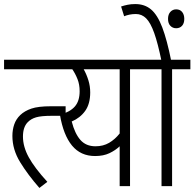

<svg xmlns="http://www.w3.org/2000/svg" viewBox="-20 -916 957 945"><path d="M0 -622H284V-575H0ZM41 -247Q41 -277 50 -303.5Q59 -330 80 -350Q101 -370 134.5 -381.5Q168 -393 231 -393H303V-346H234Q183 -346 157.5 -338.5Q132 -331 116 -314Q93 -290 93 -244Q93 -194 121.5 -142Q150 -90 213 -21L174 9Q117 -56 79 -118Q41 -180 41 -247Z M711 -622V-575H620V0H569V-196Q548 -176 518.5 -162Q489 -148 448 -148Q377 -148 334.5 -199.5Q292 -251 275 -351Q325 -365 348.5 -392Q372 -419 372 -467Q372 -500 361.5 -526.5Q351 -553 336 -575H239V-622ZM333 -318Q348 -259 375.5 -227.5Q403 -196 450 -196Q488 -196 517 -213Q546 -230 569 -259V-575H392Q406 -550 415 -521Q424 -492 424 -461Q424 -405 399.5 -370.5Q375 -336 333 -318Z M827 -575V0H775V-575H698V-622H917V-575ZM775 -615Q757 -703 739 -753.5Q721 -804 699.5 -825.5Q678 -847 649 -847Q632 -847 617.5 -844Q603 -841 591 -836L576 -884Q591 -889 608 -892.5Q625 -896 646 -896Q692 -896 723.5 -869.5Q755 -843 778.5 -781.5Q802 -720 823 -615ZM807 -823Q807 -845 818.5 -857.5Q830 -870 847 -870Q866 -870 876.5 -857Q887 -844 887 -823Q887 -801 876 -789Q865 -777 847 -777Q830 -777 818.5 -789Q807 -801 807 -823Z"/></svg>

Font: Noto Sans Devanagari UI Condensed Light
Style: Regular
Weight: 300
Width: 3
Designer: Jelle Bosma - Monotype Design Team
Foundry: Monotype Imaging Inc.
Version: Version 2.004; ttfautohint (v1.8.4.7-5d5b)